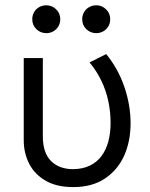

<svg xmlns="http://www.w3.org/2000/svg" viewBox="-20 -710 582 744"><path d="M264 15Q199.5 15 156.8 -9.8Q114 -34.5 93 -75.8Q72 -117 72 -166.5V-485H146V-182Q146 -117.5 177.8 -86Q209.5 -54.5 263.5 -54.5Q300.5 -55 328 -68.2Q355.5 -81.5 373.2 -105.2Q391 -129 399.8 -161.8Q408.5 -194.5 408.5 -234Q408.5 -277.5 399.5 -319Q390.5 -360.5 372.2 -398.2Q354 -436 327 -468L391.5 -500.5Q438 -443.5 462 -373Q486 -302.5 486 -232.5Q486 -162 460.8 -106.2Q435.5 -50.5 386 -17.8Q336.5 15 264 15ZM159.5 -581.5Q137 -581.5 121 -597Q105 -612.5 105 -635.5Q105 -650.5 112.2 -663Q119.5 -675.5 132 -682.5Q144.5 -689.5 159.5 -689.5Q181.5 -689.5 197.5 -674Q213.5 -658.5 213.5 -635.5Q213.5 -620 206.2 -607.8Q199 -595.5 186.5 -588.5Q174 -581.5 159.5 -581.5ZM353 -581.5Q330.5 -581.5 314.5 -597Q298.5 -612.5 298.5 -635.5Q298.5 -650.5 305.8 -663Q313 -675.5 325.5 -682.5Q338 -689.5 353 -689.5Q375 -689.5 391 -674Q407 -658.5 407 -635.5Q407 -620 399.8 -607.8Q392.5 -595.5 380 -588.5Q367.5 -581.5 353 -581.5Z"/></svg>

Font: Geologica Roman ExtraLight
Style: Regular
Weight: 250
Designer: Sindre Bremnes, Frode Helland
Foundry: Monokrom Skriftforlag AS
Version: Version 1.010;gftools[0.9.28]